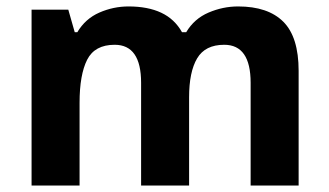

<svg xmlns="http://www.w3.org/2000/svg" viewBox="-20 -576 1022 596"><path d="M719 -556Q812 -556 859.5 -508.5Q907 -461 907 -356V0H758V-319Q758 -437 676 -437Q617 -437 592 -395Q567 -353 567 -274V0H418V-319Q418 -437 336 -437Q274 -437 250.5 -390.5Q227 -344 227 -257V0H78V-546H192L212 -476H220Q245 -518 288.5 -537Q332 -556 379 -556Q439 -556 480.5 -536.5Q522 -517 545 -476H558Q583 -518 627.5 -537Q672 -556 719 -556Z"/></svg>

Font: Noto Sans
Style: Bold
Weight: 700
Designer: Monotype Design Team
Foundry: Monotype Imaging Inc.
Version: Version 2.000;GOOG;noto-source:20170915:90ef993387c0; ttfaut